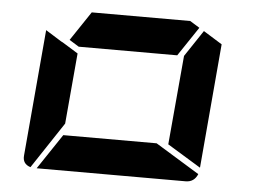

<svg xmlns="http://www.w3.org/2000/svg" viewBox="-45 -618 905 674"><g transform="rotate(5 408.0 -281.0)"><path d="M633 -541 564 -438H217L183 -459L252 -562H599ZM650 -531 716 -490 678 -52 560 -124 588 -438ZM519 -124 674 -29Q662 0 632 0H107L190 -124ZM193 -165 85 -2Q56 -11 59 -41L98 -486L154 -451L160 -448L215 -414Z"/></g></svg>

Font: DSEG7 Modern
Style: Bold Italic
Weight: 700
Italic angle: -5°
Designer: Keshikan(Twitter:@keshinomi_88pro)
Version: Version 0.46